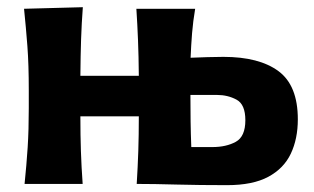

<svg xmlns="http://www.w3.org/2000/svg" viewBox="-20 -524 895 547"><path d="M50 0Q55.5 -53.5 58.8 -103.8Q62 -154 62 -216V-266Q62 -340.5 58 -393Q54 -445.5 48.5 -499L216 -503.5Q212.5 -457 211 -411.8Q209.5 -366.5 209 -308H375.5Q375 -364.5 373.2 -409Q371.5 -453.5 368.5 -499H536Q530 -463.5 527.2 -429.5Q524.5 -395.5 523 -359.5Q546 -360.5 570.5 -361.2Q595 -362 616.5 -362Q718.5 -362 773.5 -321.2Q828.5 -280.5 828.5 -184Q828.5 -128.5 808.5 -86.2Q788.5 -44 744.2 -20.2Q700 3.5 627 3.5Q548 3.5 483.2 1.8Q418.5 0 369.5 0Q372.5 -48.5 374 -93.8Q375.5 -139 375.5 -192.5H209Q209 -139 210.5 -93.8Q212 -48.5 215.5 0ZM525 -105H585Q624.5 -105 651.8 -120Q679 -135 679 -181.5Q679 -226.5 654 -240Q629 -253.5 598.5 -253.5H522.5Q522.5 -215.5 523 -179.2Q523.5 -143 525 -105Z"/></svg>

Font: Commissioner Flair
Style: Bold
Weight: 700
Designer: Kostas Bartsokas
Foundry: Kostas Bartsokas
Version: Version 1.000; ttfautohint (v1.8.3)